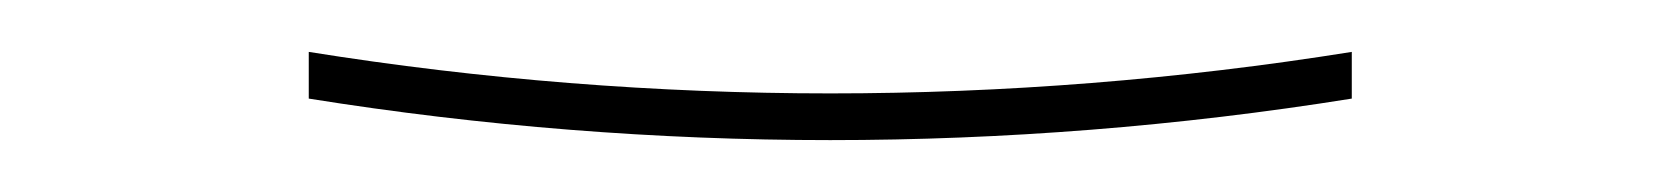

<svg xmlns="http://www.w3.org/2000/svg" viewBox="-20 -369 640 74"><path d="M300 -315Q250 -315 199.5 -319Q149 -323 99 -331V-349Q149 -341 199.5 -337Q250 -333 300 -333Q350 -333 400.5 -337Q451 -341 501 -349V-331Q451 -323 400.5 -319Q350 -315 300 -315Z"/></svg>

Font: Iosevka Thin Extended
Style: Regular
Weight: 100
Width: 7
Monospace: yes
Designer: Belleve Invis
Foundry: Belleve Invis
Version: Version 32.5.0; ttfautohint (v1.8.4)